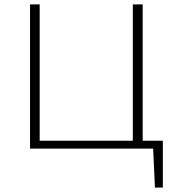

<svg xmlns="http://www.w3.org/2000/svg" viewBox="-20 -678 824 876"><path d="M615 0V-36H723L702 0ZM687 178 677 -36H723V178ZM586 0V-658H631V0ZM132 0V-36H614V0ZM117 0V-658H161V0Z"/></svg>

Font: Ysabeau ExtraLight
Style: Regular
Weight: 250
Designer: Christian Thalmann (Catharsis Fonts)
Version: Version 2.002